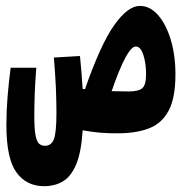

<svg xmlns="http://www.w3.org/2000/svg" viewBox="-20 -454 626 661"><path d="M393.6 4.9Q353 5.4 325.2 2.9Q297.4 0.5 264.6 -5.4Q259.8 70.3 242.2 112.1Q224.6 153.8 196.5 170.4Q168.5 187 131.8 187Q71.3 187 36.6 139.6Q2 92.3 2 -23.9Q2 -71.8 6.1 -122.1Q10.3 -172.4 16.6 -220.7H105Q101.1 -173.3 99.6 -131.3Q98.1 -89.4 98.1 -55.7Q98.1 -10.7 102.3 11.5Q106.4 33.7 114.7 40.8Q123 47.9 134.8 47.9Q156.2 47.9 165.3 25.9Q174.3 3.9 174.3 -66.4Q174.3 -105.5 172.4 -151.4Q170.4 -197.3 165.5 -255.9L255.4 -261.2Q258.8 -224.6 261 -197.3Q263.2 -169.9 264.6 -147.9Q269 -147.5 272.5 -147Q326.7 -302.2 373.5 -367.9Q420.4 -433.6 461.4 -433.6Q496.6 -433.6 524.2 -402.1Q551.8 -370.6 567.9 -317.1Q584 -263.7 584 -197.8Q584 -118.2 561.3 -74.5Q538.6 -30.8 496.1 -13.4Q453.6 3.9 393.6 4.9ZM364.3 -140.1Q390.6 -139.2 423.3 -139.2Q458 -139.2 470.5 -150.9Q482.9 -162.6 482.9 -199.2Q482.9 -235.4 473.6 -264.6Q464.4 -293.9 447.3 -293.9Q417.5 -293.9 364.3 -140.1Z"/></svg>

Font: Cascadia Code PL
Style: Bold
Weight: 700
Monospace: yes
Designer: Aaron Bell
Foundry: Saja Typeworks
Version: Version 2404.023; ttfautohint (v1.8.4)